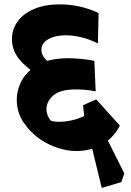

<svg xmlns="http://www.w3.org/2000/svg" viewBox="-20 -698 616 902"><path d="M339.8 11.5Q296.8 11.5 253.5 -2.4Q210.2 -16.2 171.5 -41.8Q124 -73.8 91.4 -121.8Q58.8 -169.8 58.8 -229Q58.8 -276.8 83.4 -321.4Q108 -366 161.4 -395.2Q214.8 -424.5 301 -424.5Q325.8 -424.5 358.5 -421.6Q391.2 -418.8 423.2 -412.2L429.5 -268.8Q403.8 -274 380.5 -276Q357.2 -278 338 -278Q262 -278 230.1 -249.4Q198.2 -220.8 198.2 -185Q198.2 -171.5 203.4 -157.4Q208.5 -143.2 219.2 -130.8Q236 -125.2 263.9 -125.9Q291.8 -126.5 323.4 -134.2Q355 -142 383.4 -156.9Q411.8 -171.8 428.2 -194.2L454.2 -17Q430.8 -2.5 399.8 4.5Q368.8 11.5 339.8 11.5ZM458 184.8 396.8 -66.5 457.5 -95.8 563.8 116.5 550.2 157.5ZM464.5 -22.8 385 -59.5 370.2 -203.8 432.2 -231 543 -108Q533 -85.5 511.1 -60.9Q489.2 -36.2 464.5 -22.8ZM198.8 -319.2Q119 -365.8 77.6 -411.2Q36.2 -456.8 36.2 -513.5Q36.2 -561 63.4 -598Q90.5 -635 141 -656.2Q191.5 -677.5 261 -677.5Q307 -677.5 352.6 -667.6Q398.2 -657.8 443 -637L440 -494.2Q399.5 -514 361.2 -523.1Q323 -532.2 288.8 -532.2Q238.8 -532.2 206.6 -513.6Q174.5 -495 174.5 -463.2Q174.5 -443 189.1 -425.1Q203.8 -407.2 227.2 -394Q250.8 -380.8 277.8 -371.5Z"/></svg>

Font: Eczar
Style: Regular
Weight: 400
Designer: Vaibhav Singh
Foundry: Rosetta Type Foundry
Version: Version 2.000